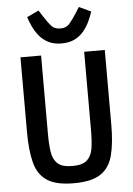

<svg xmlns="http://www.w3.org/2000/svg" viewBox="-62 -990 724 1048"><g transform="rotate(-5 300.0 -466.0)"><path d="M69 -698H182V-269Q182 -211.5 188.2 -169.8Q194.5 -128 219.2 -105.2Q244 -82.5 300 -82.5Q356 -82.5 380.8 -105.2Q405.5 -128 411.8 -169.8Q418 -211.5 418 -269V-698H531V-289Q531 -189 514 -122Q497 -55 447.5 -21.5Q398 12 300 12Q202 12 152.5 -21.5Q103 -55 86 -122Q69 -189 69 -289ZM300 -754Q257.5 -754 227.8 -769.2Q198 -784.5 178 -809Q158 -833.5 145.2 -861Q132.5 -888.5 124.5 -913.5L189.5 -944L210.5 -911Q234 -874.5 251.2 -855.2Q268.5 -836 300 -836Q331.5 -836 348.8 -855.2Q366 -874.5 389.5 -911L410.5 -944L475.5 -913.5Q467.5 -888.5 454.8 -861Q442 -833.5 422 -809Q402 -784.5 372.2 -769.2Q342.5 -754 300 -754Z"/></g></svg>

Font: Lilex Medium
Style: Regular
Weight: 500
Designer: Mike Abbink, Paul van der Laan, Pieter van Rosmalen, Mikhael Khrustik
Foundry: Mikhael Khrustik
Version: Version 1.100